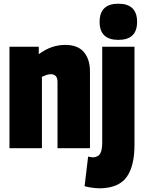

<svg xmlns="http://www.w3.org/2000/svg" viewBox="-20 -799 776 1035"><path d="M31 0V-547H189V-507Q228 -535 262.5 -546Q297 -557 332 -557Q399 -557 432 -518.5Q465 -480 465 -413V0H290V-356Q290 -380 280 -389.5Q270 -399 255 -399Q243 -399 231 -395Q219 -391 206 -385V0ZM618 -584Q517 -584 517 -681Q517 -779 618 -779Q719 -779 719 -681Q719 -584 618 -584ZM705 -547V-19Q705 95 664 153.5Q623 212 527 216Q484 217 436 205L455 45Q474 50 486 49Q510 46 520.5 28Q531 10 531 -31V-547Z"/></svg>

Font: Georama SemiCondensed ExtraBold
Style: Regular
Weight: 800
Width: 4
Designer: Jean-Baptiste Levee
Foundry: Production Type
Version: Version 1.000